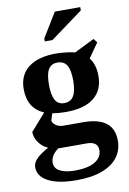

<svg xmlns="http://www.w3.org/2000/svg" viewBox="-99 -755 698 1035"><g transform="rotate(-10 250.0 -237.0)"><path d="M125.5 -169.4Q38.6 -206.1 38.6 -312.5Q38.6 -388.7 91.8 -429.9Q145 -471.2 244.1 -471.2Q265.1 -471.2 298.1 -467.5Q331.1 -463.9 346.2 -459L456.1 -513.2L473.1 -492.2L417.5 -413.1Q447.8 -376 447.8 -312.5Q447.8 -234.9 395.3 -193.1Q342.8 -151.4 242.2 -151.4Q203.6 -151.4 167.5 -157.2L155.8 -120.1Q156.7 -106 173.8 -93.5Q190.9 -81.1 215.8 -81.1H322.8Q490.2 -81.1 490.2 47.9Q490.2 101.1 461.2 139.4Q432.1 177.7 375.7 199.2Q319.3 220.7 235.4 220.7Q135.7 220.7 81.1 192.1Q26.4 163.6 26.4 113.8Q26.4 91.8 44.2 71.3Q62 50.8 113.3 21Q84.5 9.8 64.2 -18.1Q43.9 -45.9 43.9 -76.7ZM383.3 81.1Q383.3 34.7 321.3 34.7H166.5Q123.5 65.9 123.5 105.5Q123.5 136.7 153.6 152.3Q183.6 168 235.8 168Q306.6 168 345 145Q383.3 122.1 383.3 81.1ZM241.2 -200.2Q277.3 -200.2 293.5 -228.3Q309.6 -256.3 309.6 -312.5Q309.6 -368.7 293.7 -395.3Q277.8 -421.9 241.2 -421.9Q207.5 -421.9 192.1 -395.3Q176.8 -368.7 176.8 -312.5Q176.8 -256.3 191.9 -228.3Q207 -200.2 241.2 -200.2ZM195.3 -545.9V-562L276.4 -694.8H415.5V-676.8L237.3 -545.9Z"/></g></svg>

Font: Liberation Serif
Style: Bold
Weight: 700
Designer: Steve Matteson
Foundry: Ascender Corporation
Version: Version 2.1.5